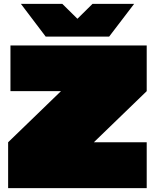

<svg xmlns="http://www.w3.org/2000/svg" viewBox="-20 -972 800 992"><path d="M216 -783 88 -952H302L380 -875L458 -952H673L544 -783ZM22 0V-237L295 -501H34V-737H738V-501L465 -237H738V0Z"/></svg>

Font: Tomorrow Black
Style: Regular
Weight: 900
Designer: Tony de Marco, Monica Rizzolli
Foundry: Just in Type
Version: Version 2.002